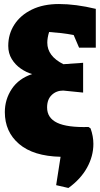

<svg xmlns="http://www.w3.org/2000/svg" viewBox="-20 -768 496 954"><path d="M320 166 259 152 281 11Q146 8 75 -52.5Q4 -113 4 -211Q4 -274 38.5 -326Q73 -378 140 -400Q111 -408 83.5 -427Q56 -446 38.5 -474.5Q21 -503 21 -540Q21 -599 51.5 -646Q82 -693 138.5 -720.5Q195 -748 273 -748Q356 -748 456 -724V-531H373L346 -594Q315 -600 284.5 -603.5Q254 -607 224 -609Q215 -580 215 -556Q215 -489 295 -449L393 -456V-308L294 -318Q260 -318 237 -296Q214 -274 214 -234Q214 -182 264 -158Q314 -134 420 -137L430 -130Q444 -91 444 -53Q444 8 412.5 65Q381 122 320 166Z"/></svg>

Font: Piazzolla Black
Style: Regular
Weight: 900
Designer: Juan Pablo del Peral
Foundry: Huerta Tipografica
Version: Version 1.330